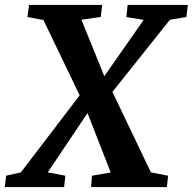

<svg xmlns="http://www.w3.org/2000/svg" viewBox="-52 -763 786 783"><path d="M-32.5 0 -27 -46.5 33 -60 272 -373 372.5 -451 534 -682 463.5 -693.5 468.5 -743H714L708 -693.5L641 -682.5L405.5 -387L304 -300.5L142.5 -60L214.5 -46.5L209.5 0ZM319.5 0 323 -46.5 399.5 -59.5 305.5 -300.5 273.5 -373 125 -681.5 60 -693.5 66.5 -743H364.5L359 -694L280 -682.5L374 -451L407 -387L563.5 -60L633.5 -46.5L628.5 0Z"/></svg>

Font: Merriweather Light 18pt
Style: Bold Italic
Weight: 700
Italic angle: -7.8°
Version: Version 2.101